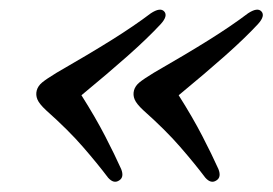

<svg xmlns="http://www.w3.org/2000/svg" viewBox="-20 -432 553 389"><path d="M54.5 -249Q57 -258 65.5 -265Q74 -272 94.5 -284.5Q161.5 -323 207 -351.5Q252.5 -380 285.5 -405Q304.5 -417.5 312.5 -409Q321 -400 305.5 -383Q279 -354.5 239.2 -319.2Q199.5 -284 145 -239Q173.5 -194 193 -156.2Q212.5 -118.5 225.5 -89.5Q232 -73 221.5 -66.5Q210.5 -59 199 -72Q177.5 -100.5 148.2 -134.2Q119 -168 73.5 -208.5Q59.5 -221.5 55.8 -230.5Q52 -239.5 54.5 -249ZM251.5 -249Q254 -258 262.5 -265Q271 -272 291.5 -284.5Q358.5 -323 404 -351.5Q449.5 -380 482.5 -405Q501.5 -417.5 509.5 -409Q518 -400 502.5 -383Q476 -354.5 436.2 -319.2Q396.5 -284 342 -239Q370.5 -194 390 -156.2Q409.5 -118.5 422.5 -89.5Q429 -73 418.5 -66.5Q407.5 -59 396 -72Q374.5 -100.5 345.2 -134.2Q316 -168 270.5 -208.5Q256.5 -221.5 252.8 -230.5Q249 -239.5 251.5 -249Z"/></svg>

Font: Fraunces 72pt Soft
Style: Italic
Weight: 400
Italic angle: -16°
Version: Version 1.000;[b76b70a41]